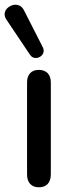

<svg xmlns="http://www.w3.org/2000/svg" viewBox="-44 -790 307 816"><path d="M121 6Q97 6 84 -8.5Q71 -23 71 -49V-439Q71 -465 84 -479Q97 -493 121 -493Q145 -493 158.5 -479Q172 -465 172 -439V-49Q172 -23 159 -8.5Q146 6 121 6ZM83 -558 -17 -707Q-26 -721 -24 -734Q-22 -747 -12 -756Q-2 -765 11 -768.5Q24 -772 37 -767Q50 -762 58 -746L138 -589Q144 -576 140 -565Q136 -554 125 -548Q114 -542 102.5 -544Q91 -546 83 -558Z"/></svg>

Font: Nunito ExtraLight SemiBold
Style: Regular
Weight: 600
Version: Version 3.602